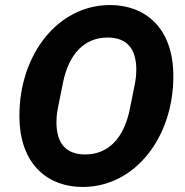

<svg xmlns="http://www.w3.org/2000/svg" viewBox="-20 -730 735 762"><path d="M308 12C517 12 668 -186 668 -427C668 -625 551 -710 417 -710C208 -710 57 -512 57 -271C57 -73 174 12 308 12ZM318 -117C242 -117 204 -161 204 -245C204 -259 205 -277 209 -297L230 -402C253 -515 314 -581 407 -581C483 -581 521 -537 521 -453C521 -439 520 -422 516 -401L495 -296C472 -183 411 -117 318 -117Z"/></svg>

Font: Braiins Sans
Style: Bold Italic
Weight: 700
Italic angle: -11.31°
Designer: Mike Abbink, Paul van der Laan, Pieter van Rosmalen, Jiri Chlebus, Lubos Buracinsky
Foundry: Bold Monday, Sudetype
Version: Version 1.000;hotconv 1.0.109;makeotfexe 2.5.65596